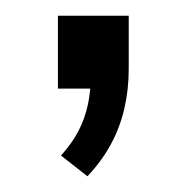

<svg xmlns="http://www.w3.org/2000/svg" viewBox="-20 -114 240 247"><path d="M92.5 112.8 58.5 86.1Q73.2 69.6 81.2 54Q89.2 38.4 93 20.9Q96.8 3.5 96.8 -17.2L113.6 0H54.5V-93.8H145.6V-25.3Q145.6 1.5 140 25.5Q134.5 49.5 122.9 71.1Q111.4 92.6 92.5 112.8Z"/></svg>

Font: Nunito Sans 12pt ExtraLight Condensed
Style: Regular
Weight: 200
Width: 3
Version: Version 3.101;gftools[0.9.27]